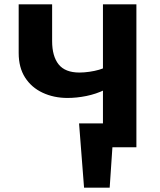

<svg xmlns="http://www.w3.org/2000/svg" viewBox="-20 -678 737 884"><path d="M367 186 344 -110H505L485 186ZM422 0 344 -110H497V0ZM454 0V-658H608V0ZM291 -227Q228 -227 176.5 -251Q125 -275 95.5 -321Q66 -367 66 -434V-658H220V-489Q220 -419 250 -381.5Q280 -344 346 -344Q367 -344 391.5 -347.5Q416 -351 436.5 -357Q457 -363 468 -370L531 -313Q503 -284 462.5 -264.5Q422 -245 377.5 -236Q333 -227 291 -227Z"/></svg>

Font: Ysabeau ExtraBold
Style: Regular
Weight: 800
Designer: Christian Thalmann (Catharsis Fonts)
Version: Version 2.002